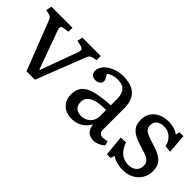

<svg xmlns="http://www.w3.org/2000/svg" viewBox="11 -1021 1536 1536"><g transform="rotate(45 778.5 -253.5)"><path d="M246.1 0 90.8 -398.9Q85 -416 80.1 -426Q75.2 -436 68.1 -441.4Q61 -446.8 46.9 -450.2L12.2 -458L22 -506.8H259.8V-460.9L211.9 -454.1Q191.9 -451.2 188 -440.7Q184.1 -430.2 192.9 -403.8L309.1 -83H314L429.2 -397Q438 -420.9 433.6 -433.3Q429.2 -445.8 405.8 -451.2L361.8 -460.9L372.1 -506.8H580.1V-460L543 -452.1Q525.9 -448.2 517.3 -439.2Q508.8 -430.2 497.1 -397.9L341.8 0Z M768.6 14.2Q705.6 14.2 667 -22.9Q628.4 -60.1 628.4 -121.1Q628.4 -176.3 656 -210.2Q683.6 -244.1 746.6 -261.5Q809.6 -278.8 915.5 -284.2V-352.1Q915.5 -393.1 904.1 -418.9Q892.6 -444.8 869.1 -457.5Q845.7 -470.2 807.6 -470.2Q780.8 -470.2 754.2 -461.7Q727.5 -453.1 715.8 -439.9Q724.6 -424.8 730.7 -413.8Q736.8 -402.8 739.3 -396Q741.7 -389.2 741.7 -383.8Q741.7 -364.7 726.1 -351.8Q710.4 -338.9 687.5 -338.9Q660.6 -338.9 645.8 -352.5Q630.9 -366.2 630.9 -391.1Q630.9 -426.3 657.2 -455.6Q683.6 -484.9 727.1 -502.9Q770.5 -521 821.8 -521Q884.8 -521 926.3 -501.5Q967.8 -481.9 988.3 -441.9Q1008.8 -401.9 1008.8 -340.8V-100.1Q1008.8 -78.1 1020.3 -67.1Q1031.7 -56.2 1053.7 -56.2Q1064.9 -56.2 1075.7 -58.1Q1086.4 -60.1 1100.6 -64L1110.8 -25.9Q1092.8 -8.8 1066.7 2.7Q1040.5 14.2 1018.6 14.2Q975.6 14.2 952.1 -8.3Q928.7 -30.8 923.8 -75.2Q904.8 -45.4 881.8 -25.6Q858.9 -5.9 830.8 4.2Q802.7 14.2 768.6 14.2ZM806.6 -55.2Q837.4 -55.2 862.1 -69.1Q886.7 -83 901.1 -106.9Q915.5 -130.9 915.5 -161.1V-231.9Q851.6 -231.9 809.1 -220.9Q766.6 -210 746.1 -188Q725.6 -166 725.6 -131.8Q725.6 -95.7 747.6 -75.4Q769.5 -55.2 806.6 -55.2Z M1170.4 14.2 1154.3 -158.2 1210.4 -162.1Q1224.6 -124 1244.6 -97.9Q1264.6 -71.8 1291.5 -58.8Q1318.4 -45.9 1350.6 -45.9Q1394.5 -45.9 1419.4 -68.4Q1444.3 -90.8 1444.3 -129.9Q1444.3 -151.9 1433.8 -167Q1423.3 -182.1 1397.9 -194.6Q1372.6 -207 1327.6 -219.2Q1283.7 -231.4 1252.7 -245.6Q1221.7 -259.8 1202.6 -277.8Q1183.6 -295.9 1175 -318.4Q1166.5 -340.8 1166.5 -371.1Q1166.5 -417 1187.5 -450.4Q1208.5 -483.9 1247.6 -502.4Q1286.6 -521 1338.4 -521Q1369.1 -521 1399.9 -511.5Q1430.7 -502 1448.2 -486.8L1456.5 -521H1500.5L1513.7 -357.9L1456.5 -362.8Q1446.8 -409.7 1414.6 -438.2Q1382.3 -466.8 1340.3 -466.8Q1297.4 -466.8 1273.9 -448Q1250.5 -429.2 1250.5 -394Q1250.5 -373 1260.5 -357.9Q1270.5 -342.8 1295.9 -330.8Q1321.3 -318.8 1365.2 -306.2Q1410.2 -293 1441.4 -278.6Q1472.7 -264.2 1491.5 -246.1Q1510.3 -228 1518.8 -205.1Q1527.3 -182.1 1527.3 -151.9Q1527.3 -103 1504.4 -65.4Q1481.4 -27.8 1441.4 -6.8Q1401.4 14.2 1348.6 14.2Q1309.6 14.2 1277.1 5.1Q1244.6 -3.9 1223.6 -20L1212.4 14.2Z"/></g></svg>

Font: Literata
Style: Regular
Weight: 400
Designer: Latin by Veronika Burian and Jose Scaglione. Greek by Irene Vlachou. Cyrillic by Vera Evstafieva.
Foundry: TypeTogether
Version: Version 3.002